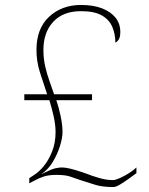

<svg xmlns="http://www.w3.org/2000/svg" viewBox="-20 -743 599 774"><path d="M437 11Q391 11 362.5 1.5Q334 -8 304 -17Q282 -25 262 -31.5Q242 -38 208 -38Q177 -38 157 -31.5Q137 -25 117 -14L98 -4V-25L118 -38Q137 -50 156.5 -73.5Q176 -97 190 -132Q204 -167 204 -211Q204 -240 196 -275.5Q188 -311 179 -339H78V-363H170Q154 -410 140.5 -453Q127 -496 127 -542Q127 -628 178 -675.5Q229 -723 307 -723Q356 -723 391 -709.5Q426 -696 445.5 -672Q465 -648 465 -614Q465 -592 457.5 -582Q450 -572 445 -572Q445 -605 433 -634Q421 -663 391 -680.5Q361 -698 307 -698Q234 -698 194.5 -655Q155 -612 155 -542Q155 -506 162.5 -474Q170 -442 180 -414.5Q190 -387 198 -363H351V-339H207Q216 -314 224 -277Q232 -240 232 -211Q232 -187 221.5 -153.5Q211 -120 192 -89Q173 -58 145 -40L149 -42Q187 -61 203 -64.5Q219 -68 229 -68Q243 -68 263.5 -63Q284 -58 303 -51.5Q322 -45 331 -42Q348 -35 378 -26Q408 -17 435 -17Q445 -17 463 -25Q481 -33 500 -45Q519 -57 530 -68V-45Q519 -37 500.5 -23.5Q482 -10 464.5 0.5Q447 11 437 11Z"/></svg>

Font: Noto Serif Ethiopic Thin
Style: Regular
Weight: 250
Version: Version 2.102